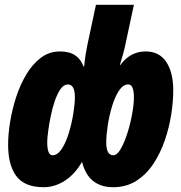

<svg xmlns="http://www.w3.org/2000/svg" viewBox="-20 -780 763 810"><path d="M164.1 9.8Q84.5 9.8 49.3 -36.6Q14.2 -83 14.2 -169.9Q14.2 -212.4 22.5 -264.4Q30.8 -316.4 47.6 -368.9Q64.5 -421.4 90.6 -465.3Q116.7 -509.3 152.1 -536.1Q187.5 -563 232.9 -563Q272.9 -563 297.1 -546.6Q321.3 -530.3 332 -500H335Q337.9 -528.8 341.6 -552Q345.2 -575.2 348.1 -587.9L384.8 -759.8H544.9L509.8 -596.2Q507.8 -583.5 501 -558.6Q494.1 -533.7 485.8 -505.9H487.8Q529.8 -563 594.2 -563Q651.9 -563 681.4 -518.8Q710.9 -474.6 710.9 -398.9Q710.9 -352.1 702.4 -297.1Q693.8 -242.2 675.3 -188Q656.7 -133.8 627.2 -89.1Q597.7 -44.4 555.4 -17.3Q513.2 9.8 457 9.8Q406.2 9.8 373 -16.4Q339.8 -42.5 326.2 -97.2Q294.9 -43.9 252.7 -17.1Q210.4 9.8 164.1 9.8ZM201.2 -125Q223.1 -125 240.7 -152.1Q258.3 -179.2 270.5 -219.5Q282.7 -259.8 289.3 -300.8Q295.9 -341.8 295.9 -370.1Q295.9 -423.8 266.1 -423.8Q249 -423.8 235.1 -403.8Q221.2 -383.8 210.7 -352.5Q200.2 -321.3 193.4 -287.1Q186.5 -252.9 182.9 -224.1Q179.2 -195.3 179.2 -181.2Q179.2 -125 201.2 -125ZM458 -125Q474.1 -125 489.5 -151.9Q504.9 -178.7 517.6 -218.8Q530.3 -258.8 537.6 -299.8Q544.9 -340.8 544.9 -369.1Q544.9 -423.8 521 -423.8Q499 -423.8 481.7 -397.2Q464.4 -370.6 452.4 -330.6Q440.4 -290.5 434.3 -249.5Q428.2 -208.5 428.2 -179.2Q428.2 -125 458 -125Z"/></svg>

Font: Open Sans Condensed ExtraBold
Style: Italic
Weight: 800
Width: 3
Italic angle: -12°
Designer: Monotype Design Team
Foundry: Monotype Imaging Inc.
Version: Version 3.003; ttfautohint (v1.8.4)